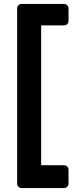

<svg xmlns="http://www.w3.org/2000/svg" viewBox="-20 -796 394 975"><path d="M91 159Q80 159 73.5 152.5Q67 146 67 135V-752Q67 -763 73.5 -769.5Q80 -776 91 -776H304Q315 -776 321.5 -769.5Q328 -763 328 -752V-691Q328 -680 321.5 -673.5Q315 -667 304 -667H189V43H304Q315 43 321.5 49.5Q328 56 328 67V135Q328 146 321.5 152.5Q315 159 304 159Z"/></svg>

Font: Fz Rubik Med
Style: Regular
Weight: 500
Designer: Hubert and Fischer
Foundry: Hubert and Fischer
Version: Vit hóa bi FontZin.com